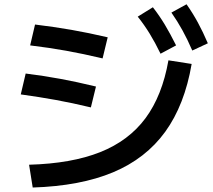

<svg xmlns="http://www.w3.org/2000/svg" viewBox="-20 -838 978 880"><path d="M752 -561.5 858.4 -544.9Q826.2 -356.9 737.3 -234.1Q648.4 -111.3 498.3 -48.3Q348.1 14.6 129.9 21.5L113.3 -83Q307.6 -88.4 439 -140.6Q570.3 -192.9 647 -296.4Q723.6 -399.9 752 -561.5ZM75.2 -405.3 97.7 -501Q179.7 -490.7 255.4 -476.8Q331.1 -462.9 419.9 -441.4L396.5 -345.7Q311 -366.2 235.6 -379.9Q160.2 -393.6 75.2 -405.3ZM118.2 -629.9 140.6 -725.6Q229 -714.8 307.4 -701.2Q385.7 -687.5 473.6 -667L450.2 -570.3Q361.8 -591.3 283 -605.5Q204.1 -619.6 118.2 -629.9ZM611.3 -761.7 680.7 -804.7Q710.4 -766.6 735.4 -725.1Q760.3 -683.6 787.1 -629.9L715.8 -591.8Q690.9 -643.1 666.3 -683.3Q641.6 -723.6 611.3 -761.7ZM765.6 -780.3 835 -818.4Q863.8 -777.3 887 -734.6Q910.2 -691.9 932.6 -639.6L861.3 -606.4Q838.9 -658.2 815.9 -699.7Q793 -741.2 765.6 -780.3Z"/></svg>

Font: Pretendard SemiBold
Style: Regular
Weight: 600
Designer: Base glyphs from Inter by Rasmus Andersson; Hangeul glyphs from Noto Sans CJK(Source Han Sans) by Jang Soo-young and Kan
Foundry: Kil Hyung-jin
Version: Version 1.309